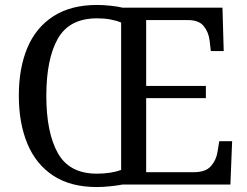

<svg xmlns="http://www.w3.org/2000/svg" viewBox="-20 -745 999 775"><path d="M371 10Q265 10 195 -36Q125 -82 90.5 -165Q56 -248 56 -359Q56 -470 90.5 -552Q125 -634 195.5 -679.5Q266 -725 372 -725Q396 -725 425.5 -722Q455 -719 475 -714H878L883 -539H831L826 -582Q822 -615 802.5 -639.5Q783 -664 738 -664H570V-398H811V-349H570V-50H763Q810 -50 831.5 -74.5Q853 -99 858 -132L865 -175H917L910 0H474Q454 4 424 7Q394 10 371 10ZM371 -44Q400 -44 425 -48Q450 -52 469 -59V-654Q450 -662 425.5 -666.5Q401 -671 372 -671Q260 -671 213.5 -589Q167 -507 167 -358Q167 -210 213.5 -127Q260 -44 371 -44Z"/></svg>

Font: Noto Serif Vithkuqi
Style: Regular
Weight: 400
Version: Version 1.005